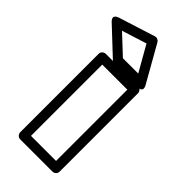

<svg xmlns="http://www.w3.org/2000/svg" viewBox="-353 -864 947 947"><g transform="rotate(45 120.5 -391.0)"><path d="M-81.1 -702.1Q-82.5 -703.1 -84.5 -705.1Q-86.4 -707 -90.1 -712.6Q-93.8 -718.3 -94.2 -723.4Q-94.7 -728.5 -89.4 -734.4Q-84 -740.2 -71.8 -744.1L118.2 -804.2Q126.5 -807.1 135 -803.5Q143.6 -799.8 147.9 -792L254.9 -603Q255.9 -601.6 257.3 -599.1Q258.8 -596.7 260.5 -590.1Q262.2 -583.5 261 -578.6Q259.8 -573.7 252.9 -569.8Q246.1 -565.9 232.9 -565.9H73.2Q65.9 -565.9 56.2 -573.2ZM-17.1 0V-546.9Q-17.1 -557.6 -9.3 -564.7Q-1.5 -571.8 7.8 -571.8H232.9Q243.7 -571.8 250.7 -564Q257.8 -556.2 257.8 -546.9V0Q257.8 10.7 250 17.8Q242.2 24.9 232.9 24.9H7.8Q-2.9 24.9 -10 17.1Q-17.1 9.3 -17.1 0ZM-16.1 -709 83 -616.2H189.9L113.8 -750ZM33.2 -24.9H208V-522H33.2Z"/></g></svg>

Font: Trueno Black Outline
Style: Regular
Weight: 900
Width: 6
Designer: Julieta Ulanovsky
Foundry: Julieta Ulanovsky
Version: Version 3.001b | FøM Fix